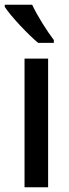

<svg xmlns="http://www.w3.org/2000/svg" viewBox="-34 -786 291 806"><path d="M101 -766H-14V-757C12 -717 85 -640 126 -606H192V-618C164 -654 122 -721 101 -766ZM168 0V-540H69V0Z"/></svg>

Font: Noto Sans Kannada Condensed Medium
Style: Regular
Weight: 500
Width: 3
Designer: Jelle Bosma - Monotype Design Team
Foundry: Monotype Imaging Inc.
Version: Version 2.005